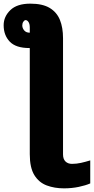

<svg xmlns="http://www.w3.org/2000/svg" viewBox="-29 -791 514 1051"><path d="M137 -771Q204 -771 243 -747.5Q282 -724 299 -682Q316 -640 316 -582V54Q316 80 329.5 93Q343 106 365 106Q390 106 414.5 100.5Q439 95 465 87V213Q440 224 402 232Q364 240 321 240Q269 240 226.5 224Q184 208 159 167.5Q134 127 134 53V-528H132Q58 -528 24.5 -563Q-9 -598 -9 -653Q-9 -700 27.5 -735.5Q64 -771 137 -771ZM111 -681Q105 -681 99 -672.5Q93 -664 93 -652Q93 -637 103.5 -624.5Q114 -612 134 -612V-640Q134 -660 127 -670.5Q120 -681 111 -681Z"/></svg>

Font: Noto Sans Disp ExtBd
Style: Regular
Weight: 800
Designer: Monotype Design Team
Foundry: Monotype Imaging Inc.
Version: Version 2.000;GOOG;noto-source:20170915:90ef993387c0; ttfaut